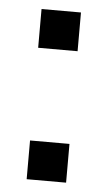

<svg xmlns="http://www.w3.org/2000/svg" viewBox="-43 -522 308 553"><g transform="rotate(5 111.5 -246.0)"><path d="M55 -380V-492H169V-380ZM55 0V-112H169V0Z"/></g></svg>

Font: Nunito Sans 10pt Condensed SemiBold
Style: Regular
Weight: 600
Width: 3
Designer: Vernon Adams
Foundry: Vernon Adams
Version: Version 3.101;gftools[0.9.27]